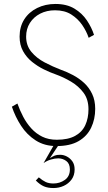

<svg xmlns="http://www.w3.org/2000/svg" viewBox="-20 -729 546 970"><path d="M68 -206 40 -190Q57 -139 86.5 -93.5Q116 -48 160.5 -19.5Q205 9 265 9Q334 9 377 -16Q420 -41 440.5 -84Q461 -127 461 -179Q461 -222 445.5 -254.5Q430 -287 405 -310Q380 -333 349 -349.5Q318 -366 289 -376Q247 -392 206 -413.5Q165 -435 138.5 -467Q112 -499 112 -544Q112 -583 131 -613Q150 -643 183 -660Q216 -677 258 -677Q307 -677 340.5 -655.5Q374 -634 395.5 -602.5Q417 -571 428 -538L455 -553Q443 -590 419 -626Q395 -662 356 -685.5Q317 -709 260 -709Q209 -709 167.5 -688.5Q126 -668 102.5 -631Q79 -594 79 -544Q79 -502 96.5 -470.5Q114 -439 142 -416.5Q170 -394 201.5 -378.5Q233 -363 262 -353Q301 -339 339 -316.5Q377 -294 402 -260.5Q427 -227 427 -177Q427 -132 411 -97Q395 -62 359.5 -42.5Q324 -23 267 -23Q225 -23 193.5 -38.5Q162 -54 138 -80.5Q114 -107 97 -139.5Q80 -172 68 -206ZM264 -17 200 95Q217 83 237 77Q257 71 274 71Q297 71 315 84.5Q333 98 333 127Q333 162 307.5 180Q282 198 250 198Q227 198 211 190.5Q195 183 176 167L161 183Q182 204 202 212.5Q222 221 250 221Q278 221 302 210Q326 199 341.5 178Q357 157 357 127Q357 102 345.5 86Q334 70 317.5 61.5Q301 53 284 53Q266 53 256.5 57Q247 61 232 70L290 -17Z"/></svg>

Font: Jost ExtraLight
Style: Regular
Weight: 250
Version: Version 3.710